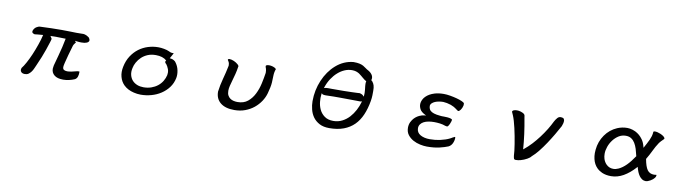

<svg xmlns="http://www.w3.org/2000/svg" viewBox="-33 -1291 7066 1978"><g transform="rotate(10 3500.0 -302.5)"><path d="M528.3 -469.2Q427.7 -469.2 298.8 -463.4Q290 -463.4 268.6 -451.7Q248 -440.4 235.8 -413.1Q235.8 -409.2 234.9 -405.8Q233.9 -402.3 233.6 -401.1Q233.4 -399.9 233.4 -399.4Q233.4 -391.6 241.2 -385.3Q247.1 -380.4 262.2 -376.5Q278.3 -378.4 295.7 -380.4Q313 -382.3 349.1 -384.8Q338.4 -335.9 318.8 -280.8Q277.8 -161.6 231.4 -77.1Q208 -34.2 190.4 -13.2Q185.5 -1.5 185.5 9.3Q185.5 22 195.3 31.7Q208 44.4 233.4 44.4Q255.4 44.4 271.5 33.2Q301.8 11.2 319.8 -31.2Q328.1 -50.8 335 -65.4Q355.5 -110.4 375 -159.2Q407.7 -242.2 432.6 -323.2Q441.9 -352.1 441.9 -358.4Q441.9 -362.3 440.4 -365.2Q437.5 -370.6 424.8 -388.2H433.6Q444.3 -388.2 452.6 -388.7Q466.8 -389.2 475.3 -389.2Q483.9 -389.2 484.9 -389.2Q485.8 -389.2 486.6 -389.2Q487.3 -389.2 488 -389.2Q488.8 -389.2 489.7 -389.2Q490.7 -389.2 491.7 -389.2Q492.7 -389.2 493.9 -389.2Q495.1 -389.2 496.1 -388.9Q497.1 -388.7 498 -388.7Q500.5 -388.7 504.9 -388.7Q515.6 -388.2 529.8 -388.2Q543.9 -388.2 553.7 -387.7Q570.3 -387.2 579.1 -387.2H584.5Q567.9 -297.9 541.5 -203.6Q518.6 -122.6 512.2 -95.7Q510.3 -85.4 509.3 -76.7L507.3 -59.6Q507.3 -18.6 538.6 6.8Q569.8 32.7 631.8 32.7Q659.7 32.7 691.4 25.9Q723.1 19 751 6.8Q770 -3.9 776.9 -24.7Q783.7 -45.4 783.7 -69.3Q783.7 -79.6 781.2 -79.6Q780.8 -79.6 776.9 -79.1Q772.9 -78.6 763.2 -78.6Q692.9 -59.1 659.2 -59.1Q639.6 -59.1 626 -65.9Q610.8 -73.2 610.8 -95.7Q610.8 -107.9 618.2 -139.2Q636.7 -215.8 670.4 -329.1Q671.9 -335 674.8 -339.4Q680.2 -349.1 685.1 -354.5Q691.9 -362.8 695.3 -366.7Q694.3 -369.6 689.9 -374L682.1 -382.8L693.8 -381.3Q728.5 -377 748.8 -377Q769 -377 782.2 -378.9Q810.1 -384.3 820.8 -395Q829.1 -402.8 829.1 -411.6Q829.1 -420.9 823.2 -431.2Q819.8 -437 818.6 -438.2Q817.4 -439.5 816.7 -440.4Q815.9 -441.4 815.2 -442.1Q814.5 -442.9 813.5 -443.4Q804.7 -450.7 793.2 -456.3Q781.7 -461.9 772 -464.6Q762.2 -467.3 755.9 -467.3Q743.2 -467.3 723.6 -466.8Q704.1 -466.3 683.1 -466.3Q662.1 -466.3 624.5 -467.8Q586.9 -469.2 528.3 -469.2Z M1703.6 -434.6Q1703.1 -434.6 1702.6 -434.6Q1702.1 -434.6 1701.2 -434.1Q1699.2 -433.1 1694.1 -433.1Q1689 -433.1 1680.2 -434.6Q1671.4 -436 1655.3 -444.3Q1633.3 -454.6 1601.1 -460.4Q1568.8 -466.3 1541 -466.3Q1485.8 -466.3 1433.8 -450Q1381.8 -433.6 1338.6 -401.4Q1295.4 -369.1 1263.4 -320.1Q1231.4 -271 1218.3 -206.1Q1212.4 -177.7 1212.4 -151.1Q1212.4 -124.5 1219.2 -100.1Q1231.9 -51.8 1265.1 -18.6Q1306.2 22 1373 37.6Q1406.2 45.9 1444.3 46.4Q1500.5 46.4 1554.9 31.5Q1609.4 16.6 1655.3 -13.4Q1701.2 -43.5 1733.4 -86.7Q1765.6 -129.9 1776.9 -185.5Q1780.3 -202.6 1780.3 -222.7Q1780.3 -242.7 1775.4 -266.6Q1766.6 -310.5 1738.3 -347.2Q1737.8 -348.6 1732.9 -353.5Q1721.2 -363.8 1701.7 -371.1Q1691.4 -374.5 1682.6 -374.5H1675.3Q1689.5 -400.4 1696 -412.1Q1702.6 -423.8 1705.6 -430.7Q1705.1 -432.6 1703.6 -434.6ZM1682.6 -225.6Q1682.6 -212.9 1680.2 -199.2Q1672.9 -166.5 1654.5 -136Q1636.2 -105.5 1607.2 -82.5Q1578.1 -59.6 1541 -46.6Q1503.9 -33.7 1460 -33.7Q1423.8 -33.7 1395 -44.9Q1330.6 -70.3 1314 -135.7Q1310.1 -150.9 1310.1 -169.2Q1310.1 -187.5 1314.9 -209Q1320.8 -239.7 1336.9 -268.6Q1355 -301.8 1382.3 -327.1Q1409.7 -352.5 1446 -367.4Q1482.4 -382.3 1526.4 -382.3Q1529.3 -382.3 1532.2 -382.3Q1564.9 -382.3 1594.2 -373.5Q1623.5 -364.3 1640.6 -346.7L1644 -343.3Q1639.6 -339.8 1639.2 -339.4Q1635.7 -335.4 1635.7 -331.5Q1635.7 -327.6 1637.2 -325Q1638.7 -322.3 1639.6 -320.8Q1641.6 -317.9 1644 -314.9Q1650.4 -308.6 1650.9 -308.6Q1665 -290.5 1675.8 -262.7Q1682.6 -245.6 1682.6 -225.6Z M2771 -451.2Q2771 -459.5 2756.3 -467.3Q2737.8 -477.1 2715.3 -480.5Q2706.1 -481.9 2695.8 -481.9Q2685.5 -481.9 2677.2 -479.7Q2668.9 -477.5 2666 -474.6Q2663.1 -471.7 2663.1 -466.8Q2663.1 -464.8 2663.8 -460.4Q2664.6 -456.1 2666.3 -451.4Q2668 -446.8 2670.4 -440.4Q2675.3 -423.8 2675.3 -398.4V-397.9Q2667.5 -345.7 2654.3 -285.4Q2641.1 -225.1 2615.2 -173.3Q2589.4 -121.1 2547.4 -86.7Q2505.4 -52.2 2440.4 -52.2Q2419.4 -52.2 2399.2 -56.9Q2378.9 -61.5 2363.3 -72.8Q2347.2 -84 2337.4 -103Q2327.6 -122.1 2327.6 -151.4Q2327.6 -174.3 2334.5 -202.9Q2341.3 -231.4 2351.1 -264.2Q2360.8 -296.9 2370.1 -333.5Q2379.4 -370.1 2385.3 -410.6Q2386.7 -413.1 2386.7 -415.5Q2386.7 -423.8 2374 -435.1Q2356 -451.2 2331.1 -462.4Q2304.2 -474.1 2283.2 -474.1Q2274.4 -474.1 2270.5 -470.2Q2267.6 -467.8 2267.1 -463.4Q2274.4 -452.6 2280.3 -441.4Q2286.6 -428.7 2286.6 -405.3V-404.8Q2271 -328.1 2252.4 -260.7Q2233.9 -193.4 2225.1 -123.5Q2225.1 -48.8 2276.4 -7.1Q2327.6 34.7 2421.9 34.7Q2483.4 34.7 2534.9 15.4Q2586.4 -3.9 2626 -36.1Q2665.5 -68.4 2693.1 -109.9Q2720.7 -151.4 2732.9 -196.3Q2752.4 -265.6 2755.4 -311Q2758.3 -356.4 2758.3 -386.7Q2758.3 -400.9 2762.2 -421.4Q2766.1 -441.9 2771 -450.7Q2771 -451.2 2771 -451.2Z M3200.7 -195.3Q3200.7 -152.8 3211.9 -108.9Q3222.7 -65.4 3248 -30.3Q3273.4 4.4 3314.9 26.4Q3356.4 48.3 3418 48.3Q3503.9 48.3 3568.1 24.2Q3632.3 0 3677 -44.7Q3721.7 -89.4 3749.8 -154.3Q3777.8 -219.2 3791.5 -299.8Q3797.4 -334.5 3797.9 -361.6Q3798.3 -388.7 3798.3 -407.2Q3798.3 -425.8 3796.9 -439.5Q3793.5 -467.3 3784.2 -483.4Q3770.5 -507.3 3762.7 -510.7L3759.3 -512.2L3760.3 -515.6Q3763.2 -525.4 3763.2 -534.2Q3763.2 -561.5 3739.3 -585.4Q3728 -596.7 3712.9 -605.5Q3694.8 -614.3 3680.7 -625.5Q3667.5 -635.7 3651.4 -645Q3635.3 -654.3 3610.8 -659.9Q3586.4 -665.5 3546.9 -665.5Q3445.8 -656.2 3366.2 -586.4Q3327.6 -552.7 3297.1 -509.3Q3266.6 -465.8 3244.6 -414.1Q3200.7 -310.5 3200.7 -195.3ZM3476.6 -279.8 3591.3 -278.8Q3619.1 -278.8 3641.6 -278.3Q3664.1 -277.8 3674.8 -277.8H3686Q3690.4 -277.8 3694.8 -279.3L3702.6 -282.7L3700.7 -274.4Q3688.5 -230 3665.8 -187Q3643.1 -144 3611.8 -109.4Q3580.1 -74.7 3538.1 -53.2Q3496.1 -31.7 3446.3 -31.7Q3389.2 -31.7 3353.5 -58.1Q3317.9 -84 3299.8 -122.6Q3281.7 -161.1 3277.8 -204.6Q3275.9 -224.1 3275.9 -244.1Q3275.9 -264.2 3278.8 -283.7L3280.3 -292.5Q3287.1 -285.2 3288.3 -284.4Q3289.6 -283.7 3291 -282.7Q3300.8 -277.8 3323.2 -277.8H3326.2Q3367.2 -279.8 3406.7 -279.8ZM3709.5 -490.2Q3707 -481.4 3707 -464.6Q3707 -447.8 3712.4 -406.7Q3714.8 -388.7 3714.8 -371.8Q3714.8 -355 3713.4 -342.3L3712.4 -332.5Q3704.6 -340.8 3702.4 -343Q3700.2 -345.2 3696.8 -347.9Q3693.4 -350.6 3689.5 -352.5Q3685.5 -354.5 3681.6 -355.5Q3669.9 -359.4 3667 -360.8Q3661.1 -360.4 3638.7 -359.1Q3616.2 -357.9 3580.1 -356.9L3501 -355Q3428.7 -353.5 3374.5 -354.5Q3351.6 -355 3337.6 -355Q3323.7 -355 3314.9 -354L3301.3 -351.1L3293 -348.6L3295.4 -356.9Q3312.5 -408.2 3339.6 -449.2Q3366.7 -490.2 3399.9 -519.5Q3433.1 -548.8 3470.5 -564.7Q3507.8 -580.6 3546.9 -580.6Q3570.8 -580.6 3589.8 -574.7Q3608.4 -568.4 3622.6 -559.6Q3636.2 -550.3 3648.2 -540Q3660.2 -529.8 3670.9 -521Q3692.4 -502.4 3707 -495.1L3710.4 -493.7Z M4696.3 -356Q4707 -356 4720.7 -374.8Q4734.4 -393.6 4739.7 -418Q4741.2 -422.9 4741.2 -427.7Q4741.2 -432.6 4740.7 -437.7Q4740.2 -442.9 4740.2 -445.3Q4735.4 -453.1 4712.6 -463.1Q4689.9 -473.1 4657.5 -481.9Q4625 -490.7 4587.6 -497.1Q4550.3 -503.4 4521 -503.4Q4464.4 -503.4 4423.3 -490.2Q4368.7 -473.1 4336.4 -440.9Q4320.8 -425.8 4312 -408.2Q4298.3 -381.8 4298.3 -356.4Q4298.3 -331.1 4312 -305.2Q4325.7 -279.8 4365.2 -259.8L4378.9 -252.9L4363.8 -251.5Q4335 -248.5 4308.6 -235.8Q4268.1 -216.3 4243.2 -180.7Q4234.9 -168.9 4228.5 -155.3Q4216.3 -128.9 4216.3 -97.7Q4216.3 -53.2 4239.3 -22.9Q4262.7 7.3 4296.6 25.9Q4330.6 44.4 4370.1 52.7Q4409.7 61 4441.4 61Q4516.1 61 4571.8 47.9Q4627.4 34.7 4661.1 20.5Q4688 7.3 4701.2 -21.2Q4714.4 -49.8 4714.4 -80.1Q4714.4 -83.5 4711.4 -86.4Q4710.4 -87.4 4709.5 -87.4Q4708.5 -87.4 4708 -86.9Q4702.1 -85.4 4689.9 -78.4Q4677.7 -71.3 4671.4 -67.6Q4665 -64 4661.6 -62.5Q4624.5 -43.5 4564 -29.8Q4515.1 -19 4457.3 -19Q4399.4 -19 4359.9 -41Q4318.8 -64 4318.8 -110.4Q4318.8 -134.3 4332 -151.9Q4356.4 -185.1 4414.6 -195.8Q4441.9 -200.7 4472.2 -200.7Q4502.4 -200.7 4533.2 -196.8Q4564.5 -192.9 4591.3 -182.6Q4597.2 -181.2 4603.3 -180.2Q4609.4 -179.2 4610.4 -179.2Q4616.2 -179.2 4622.6 -187.5Q4635.7 -205.1 4645 -235.8Q4648.9 -247.6 4648.9 -252.4Q4648.9 -257.3 4645.8 -260.5Q4642.6 -263.7 4635.3 -265.6Q4619.1 -271 4597.2 -272.5Q4575.2 -273.9 4561.5 -273.9Q4547.9 -273.9 4543 -273.9Q4538.1 -273.9 4533.7 -274.4Q4524.9 -274.9 4519 -275.9Q4443.4 -282.2 4416.5 -309.1Q4408.2 -317.4 4404.3 -328.1Q4398.9 -341.8 4398.9 -357.4Q4399.4 -373.5 4413.6 -386.7Q4438 -409.2 4484.9 -417.5Q4507.3 -421.4 4529.3 -421.4Q4567.4 -419.4 4609.9 -405.3Q4628.9 -398.4 4644.3 -389.9Q4659.7 -381.3 4669.9 -373Q4680.2 -364.7 4686.5 -360.4Q4692.9 -356 4696.3 -356Z M5292 -467.8Q5277.3 -467.8 5263.7 -463.9Q5245.1 -458.5 5243.7 -444.8Q5249 -431.2 5258.8 -410.2Q5267.6 -390.1 5277.6 -356.7Q5287.6 -323.2 5296.4 -284.2Q5305.2 -245.1 5313.5 -203.1Q5321.8 -161.1 5327.6 -122.3Q5333.5 -83.5 5337.4 -52.7Q5341.3 -22 5341.3 -3.9Q5343.3 14.6 5347.7 27.3Q5351.6 37.6 5368.2 37.6Q5392.1 37.6 5417 30.8Q5451.7 21.5 5482.9 3.9Q5512.2 -12.7 5522 -27.3Q5556.2 -56.6 5591.3 -100.8Q5626.5 -145 5659.4 -194.8Q5692.4 -244.6 5722.2 -295.2Q5752 -345.7 5774.4 -387.7Q5787.6 -419.9 5787.6 -445.3Q5787.6 -455.6 5780.8 -466.3Q5773.9 -476.1 5751 -477.1Q5749.5 -477.1 5748.5 -477.1Q5727.5 -477.1 5713.4 -460.4Q5697.3 -441.9 5685.5 -418.9Q5667 -379.9 5639.6 -335Q5580.1 -238.8 5508.3 -161.1Q5469.7 -119.6 5430.7 -88.4L5423.8 -83Q5413.1 -234.4 5380.4 -407.2Q5380.4 -407.7 5377.4 -427.2Q5375 -442.4 5354.2 -452.9Q5333.5 -463.4 5309.1 -466.8Q5300.3 -467.8 5292 -467.8Z M6444.3 -486.8Q6388.7 -486.8 6339.4 -465.8Q6264.2 -433.6 6216.3 -365.2Q6168 -296.4 6159.7 -209.5Q6157.7 -190.9 6157.7 -173.8Q6157.7 -141.6 6164.6 -112.8Q6177.2 -58.6 6212.4 -23.4Q6235.4 -0.5 6267.1 13.7Q6307.6 31.7 6362.3 31.7Q6428.7 31.7 6491.2 -3.9Q6553.7 -39.6 6611.8 -104.5L6617.2 -110.4Q6622.6 -91.8 6626.2 -80.6Q6629.9 -69.3 6634.3 -58.1Q6643.6 -36.1 6656.2 -18.6Q6668.9 -1.5 6685.3 9.3Q6701.7 20 6722.7 20Q6742.7 20 6771 3.9Q6797.9 -11.2 6813 -31.2Q6822.8 -44.4 6822.8 -56.6Q6822.8 -62 6820.3 -63Q6819.8 -63 6818.4 -63Q6816.9 -63 6811 -61.5Q6805.2 -60.1 6796.9 -60.1Q6750.5 -60.1 6726.3 -93.5Q6702.1 -127 6688 -206.1Q6716.8 -253.9 6738.8 -300.3Q6760.7 -346.7 6789.1 -389.2Q6791.5 -393.1 6796.9 -399.2Q6802.2 -405.3 6808.1 -412.1Q6821.3 -427.2 6832 -436Q6837.9 -440.9 6837.9 -445.8Q6837.9 -452.1 6828.6 -461.4Q6824.7 -465.3 6819.8 -469.2Q6806.6 -478.5 6788.6 -486.3Q6754.4 -500.5 6731 -500.5Q6718.8 -500.5 6715.3 -496.6L6713.4 -493.7Q6712.4 -470.7 6706.1 -448.2Q6694.3 -409.2 6668.5 -362.8Q6657.2 -342.8 6642.1 -314L6639.2 -325.2Q6628.9 -368.2 6606.9 -398.9Q6574.7 -443.4 6529.3 -465.8Q6515.1 -473.1 6500 -477.5Q6470.2 -486.8 6444.3 -486.8ZM6372.1 -46.4Q6329.1 -46.4 6298.8 -76.7Q6276.9 -98.6 6266.1 -130.9Q6258.3 -155.8 6258.3 -184.6Q6258.3 -219.7 6271.7 -258.3Q6285.2 -296.9 6309.6 -329.3Q6334 -361.8 6367.4 -383.3Q6400.9 -404.8 6442.4 -404.8Q6477.1 -404.8 6500 -389.2Q6522.9 -374 6538.3 -348.6Q6553.7 -323.2 6564.5 -289.6Q6574.7 -255.9 6584 -215.8Q6542.5 -153.8 6505.4 -116.7Q6466.8 -78.1 6427.2 -59.6Q6399.4 -46.4 6372.1 -46.4Z"/></g></svg>

Font: Bakudai
Style: Light
Weight: 300
Version: Version 1.48